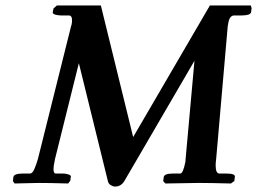

<svg xmlns="http://www.w3.org/2000/svg" viewBox="-20 -667 945 699"><path d="M655.8 -88.9 688 -445.8 432.1 -6.8Q419.9 12.2 398.9 12.2Q391.6 12.2 383.3 7.1Q375 2 373 -6.8L267.1 -437L180.2 -87.9Q179.7 -85.9 179.2 -82.3Q178.7 -78.6 178.2 -77.1Q174.8 -61.5 174.8 -50.8Q174.8 -35.2 183.1 -35.2H209Q220.7 -35.2 230 -31.7Q239.3 -28.3 237.8 -22.9L235.8 -8.8L228 1Q158.2 -1 120.1 -1L33.2 1L26.9 -7.8L28.8 -22.9Q31.7 -35.2 63 -35.2H88.9Q93.8 -35.2 97.9 -39.6Q102.1 -43.9 106 -53.7Q109.9 -63.5 112.1 -69.6Q114.3 -75.7 118.2 -88.9L238.8 -571.8Q238.8 -572.3 239.5 -573.7Q240.2 -575.2 240.2 -576.2L241.2 -581.1Q242.2 -585.9 242.2 -594.2Q242.2 -610.8 230 -610.8H200.2Q171.9 -612.3 171.9 -622.1L174.8 -636.2L187 -647H347.2L464.8 -168L744.1 -647H893.1L896 -637.2L894 -622.1Q890.6 -610.8 859.9 -610.8H833Q815.4 -610.8 811 -582L809.1 -571.8L767.1 -89.8Q765.1 -74.2 765.1 -64.9Q765.1 -35.2 778.8 -35.2H804.2Q821.3 -35.2 828.9 -32Q836.4 -28.8 835 -22.9L833 -7.8L820.8 1Q742.2 -1 703.1 -1L582 1L574.2 -7.8L576.2 -22.9Q578.6 -35.2 609.9 -35.2H636.2Q646.5 -35.2 654.8 -77.1Q654.8 -79.1 655.3 -83Q655.8 -86.9 655.8 -88.9Z"/></svg>

Font: Linux Libertine
Style: Bold Italic
Weight: 700
Italic angle: -11.5°
Designer: Philipp H. Poll
Foundry: Philipp H. Poll
Version: Version 4.0.5